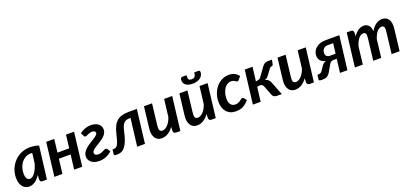

<svg xmlns="http://www.w3.org/2000/svg" viewBox="28 -1737 5853 2758"><g transform="rotate(-20 2954.0 -358.0)"><path d="M427.5 0 489 -497.5C467 -506.2 444.4 -512.2 421.2 -515.5C398.1 -518.8 375 -520.5 352 -520.5C320 -520.5 289.6 -516.2 260.8 -507.8C231.9 -499.2 205.1 -487.3 180.2 -472C155.4 -456.7 133 -438.3 113 -417C93 -395.7 75.9 -372.2 61.8 -346.8C47.6 -321.2 36.7 -294 29 -265C21.3 -236 17.5 -206.2 17.5 -175.5C17.5 -144.8 21.1 -118.1 28.2 -95.2C35.4 -72.4 45.2 -53.4 57.8 -38.2C70.2 -23.1 84.9 -11.7 101.8 -4C118.6 3.7 136.7 7.5 156 7.5C190 7.5 221.2 -2.8 249.5 -23.2C277.8 -43.7 303.3 -71.7 326 -107L322 -41C322 -29.3 324.8 -19.6 330.2 -11.8C335.8 -3.9 346.3 0 362 0ZM204.5 -93.5C184.8 -93.5 169.3 -101.8 158 -118.5C146.7 -135.2 141 -161.5 141 -197.5C141 -229.2 145.9 -259.2 155.8 -287.8C165.6 -316.2 179.1 -341.2 196.2 -362.8C213.4 -384.2 233.8 -401.3 257.5 -414C281.2 -426.7 306.8 -433 334.5 -433C342.5 -433 351 -432.5 360 -431.5L340.5 -277C333.2 -251.3 324.5 -227.3 314.5 -205C304.5 -182.7 293.7 -163.2 282 -146.8C270.3 -130.2 257.9 -117.2 244.8 -107.8C231.6 -98.2 218.2 -93.5 204.5 -93.5Z M1028.5 -513H905.5L881.5 -312H702L726 -513H603L541.5 0H664.5L691 -223H870.5L844 0H967Z M1284.5 -519.5C1253.2 -519.5 1222.6 -514 1192.8 -503C1162.9 -492 1136.5 -477 1113.5 -458L1140 -407.5C1143.3 -400.8 1146.9 -396.7 1150.8 -395C1154.6 -393.3 1158.2 -392.5 1161.5 -392.5C1167.2 -392.5 1173.8 -394.2 1181.2 -397.8C1188.8 -401.2 1197 -405 1206 -409C1215 -413 1224.9 -416.7 1235.8 -420C1246.6 -423.3 1258 -425 1270 -425C1287.3 -425 1300.2 -421.5 1308.8 -414.5C1317.2 -407.5 1321.5 -399.7 1321.5 -391C1321.5 -378.7 1315.2 -366.8 1302.5 -355.2C1289.8 -343.8 1274 -331.9 1255 -319.8C1236 -307.6 1215.5 -294.8 1193.5 -281.5C1171.5 -268.2 1151 -253.5 1132 -237.5C1113 -221.5 1097.2 -203.7 1084.5 -184C1071.8 -164.3 1065.5 -142.3 1065.5 -118C1065.5 -100 1069.2 -83.3 1076.8 -68C1084.2 -52.7 1095 -39.5 1109 -28.5C1123 -17.5 1140.1 -8.8 1160.2 -2.5C1180.4 3.8 1203.2 7 1228.5 7C1245.5 7 1262.7 5.4 1280 2.2C1297.3 -0.9 1314.3 -5.8 1331 -12.2C1347.7 -18.8 1363.7 -26.8 1379 -36.2C1394.3 -45.8 1408.7 -57 1422 -70L1393.5 -114C1389.8 -119 1386.2 -122.5 1382.5 -124.5C1378.8 -126.5 1374.2 -127.5 1368.5 -127.5C1362.5 -127.5 1355.7 -125.4 1348 -121.2C1340.3 -117.1 1331.6 -112.5 1321.8 -107.5C1311.9 -102.5 1301 -97.9 1289 -93.8C1277 -89.6 1263.7 -87.5 1249 -87.5C1229 -87.5 1213.8 -91.4 1203.5 -99.2C1193.2 -107.1 1188 -116.3 1188 -127C1188 -138 1191.6 -148.2 1198.8 -157.8C1205.9 -167.2 1215.4 -176.6 1227.2 -185.8C1239.1 -194.9 1252.6 -204.1 1267.8 -213.2C1282.9 -222.4 1298.3 -231.8 1314 -241.5C1329.7 -251.2 1345.1 -261.5 1360.2 -272.5C1375.4 -283.5 1388.9 -295.3 1400.8 -308C1412.6 -320.7 1422.1 -334.6 1429.2 -349.8C1436.4 -364.9 1440 -381.5 1440 -399.5C1440 -419.5 1435.8 -437 1427.2 -452C1418.8 -467 1407.4 -479.5 1393.2 -489.5C1379.1 -499.5 1362.6 -507 1343.8 -512C1324.9 -517 1305.2 -519.5 1284.5 -519.5Z M1590 -277.5C1581 -240.8 1572.9 -210.2 1565.8 -185.5C1558.6 -160.8 1550.9 -141 1542.8 -126C1534.6 -111 1525.3 -100.3 1515 -94C1504.7 -87.7 1492 -84.5 1477 -84.5H1461L1452.5 -14.5C1451.5 -6.2 1454.6 -0.4 1461.8 2.8C1468.9 5.9 1481.8 7.5 1500.5 7.5C1524.8 7.5 1547.1 2.9 1567.2 -6.2C1587.4 -15.4 1605.8 -30.8 1622.5 -52.2C1639.2 -73.8 1654.4 -102.3 1668.2 -138C1682.1 -173.7 1694.7 -218 1706 -271C1712.3 -300 1719.5 -324.2 1727.5 -343.5C1735.5 -362.8 1744.8 -378.2 1755.5 -389.8C1766.2 -401.2 1778.7 -409.4 1793 -414.2C1807.3 -419.1 1824.2 -421.5 1843.5 -421.5H1858.5L1807 0H1926L1988.5 -512.5H1868.5C1825.8 -512.5 1789.2 -508.2 1758.8 -499.5C1728.2 -490.8 1702.2 -477 1680.5 -458C1658.8 -439 1640.8 -414.7 1626.5 -385C1612.2 -355.3 1600 -319.5 1590 -277.5Z M2221 -513H2097.5L2059 -187.5C2055 -156.5 2055.2 -128.8 2059.8 -104.5C2064.2 -80.2 2072 -59.8 2083 -43.2C2094 -26.8 2108 -14.2 2125 -5.5C2142 3.2 2161.2 7.5 2182.5 7.5C2215.5 7.5 2247.4 -1.5 2278.2 -19.5C2309.1 -37.5 2337.5 -64.8 2363.5 -101.5L2360.5 -42.5C2360.5 -14.2 2375.2 0 2404.5 0H2467L2529 -513H2405.5L2374 -249.5C2366.7 -225.8 2357.5 -204.3 2346.5 -185C2335.5 -165.7 2323.5 -149.2 2310.5 -135.8C2297.5 -122.2 2284.1 -111.8 2270.2 -104.5C2256.4 -97.2 2242.8 -93.5 2229.5 -93.5C2209.2 -93.5 2195.2 -100.8 2187.5 -115.2C2179.8 -129.8 2178.2 -153.8 2182.5 -187.5Z M2594 0ZM2762 -513H2638.5L2600 -187.5C2596 -156.5 2596.2 -128.8 2600.8 -104.5C2605.2 -80.2 2613 -59.8 2624 -43.2C2635 -26.8 2649 -14.2 2666 -5.5C2683 3.2 2702.2 7.5 2723.5 7.5C2756.5 7.5 2788.4 -1.5 2819.2 -19.5C2850.1 -37.5 2878.5 -64.8 2904.5 -101.5L2901.5 -42.5C2901.5 -14.2 2916.2 0 2945.5 0H3008L3070 -513H2946.5L2915 -249.5C2907.7 -225.8 2898.5 -204.3 2887.5 -185C2876.5 -165.7 2864.5 -149.2 2851.5 -135.8C2838.5 -122.2 2825.1 -111.8 2811.2 -104.5C2797.4 -97.2 2783.8 -93.5 2770.5 -93.5C2750.2 -93.5 2736.2 -100.8 2728.5 -115.2C2720.8 -129.8 2719.2 -153.8 2723.5 -187.5ZM2874.5 -643C2862.8 -643 2853.4 -644.3 2846.2 -647C2839.1 -649.7 2833.6 -654.1 2829.8 -660.2C2825.9 -666.4 2823.7 -674.7 2823 -685C2822.3 -695.3 2822.8 -708 2824.5 -723H2757C2749.3 -723 2743.1 -719.4 2738.2 -712.2C2733.4 -705.1 2730.5 -697.2 2729.5 -688.5C2727.5 -671.5 2729.3 -656.1 2735 -642.2C2740.7 -628.4 2749.5 -616.8 2761.5 -607.2C2773.5 -597.8 2788.4 -590.4 2806.2 -585.2C2824.1 -580.1 2844.3 -577.5 2867 -577.5C2889.7 -577.5 2910.5 -580.1 2929.5 -585.2C2948.5 -590.4 2965.1 -597.8 2979.2 -607.2C2993.4 -616.8 3004.8 -628.4 3013.5 -642.2C3022.2 -656.1 3027.5 -671.5 3029.5 -688.5C3030.5 -697.2 3029.5 -705.1 3026.5 -712.2C3023.5 -719.4 3018 -723 3010 -723H2943C2941.3 -708 2938.9 -695.3 2935.8 -685C2932.6 -674.7 2928.4 -666.4 2923.2 -660.2C2918.1 -654.1 2911.5 -649.7 2903.5 -647C2895.5 -644.3 2885.8 -643 2874.5 -643Z M3518 -91 3487 -129C3484 -132.3 3480.6 -135.1 3476.8 -137.2C3472.9 -139.4 3468.8 -140.5 3464.5 -140.5C3459.2 -140.5 3454.2 -139.2 3449.8 -136.5C3445.2 -133.8 3440.5 -130.6 3435.5 -126.8C3430.5 -122.9 3425.2 -118.8 3419.5 -114.2C3413.8 -109.8 3407.2 -105.6 3399.8 -101.8C3392.2 -97.9 3383.7 -94.7 3374 -92C3364.3 -89.3 3353.2 -88 3340.5 -88C3311.8 -88 3289.2 -98.2 3272.5 -118.8C3255.8 -139.2 3247.5 -168.3 3247.5 -206C3247.5 -238.3 3251.4 -267.8 3259.2 -294.5C3267.1 -321.2 3277.7 -344 3291 -363C3304.3 -382 3319.7 -396.7 3337 -407C3354.3 -417.3 3372.5 -422.5 3391.5 -422.5C3406.2 -422.5 3418.1 -420.8 3427.2 -417.2C3436.4 -413.8 3444.1 -410 3450.2 -406C3456.4 -402 3461.8 -398.2 3466.2 -394.8C3470.8 -391.2 3475.8 -389.5 3481.5 -389.5C3486.2 -389.5 3490.5 -390.8 3494.5 -393.2C3498.5 -395.8 3501.8 -398.5 3504.5 -401.5L3544 -448.5C3525.7 -472.5 3504.6 -490.5 3480.8 -502.5C3456.9 -514.5 3428 -520.5 3394 -520.5C3367.7 -520.5 3342.8 -516.6 3319.2 -508.8C3295.8 -500.9 3274 -490 3254 -476C3234 -462 3216 -445.3 3200 -426C3184 -406.7 3170.3 -385.3 3159 -362C3147.7 -338.7 3139 -313.8 3133 -287.5C3127 -261.2 3124 -234.2 3124 -206.5C3124 -174.2 3128.3 -144.8 3137 -118.5C3145.7 -92.2 3158.2 -69.7 3174.5 -51C3190.8 -32.3 3210.8 -17.9 3234.2 -7.8C3257.8 2.4 3284.3 7.5 3314 7.5C3335 7.5 3354.2 5.9 3371.8 2.8C3389.2 -0.4 3406 -5.8 3422 -13.5C3438 -21.2 3453.8 -31.3 3469.2 -44C3484.8 -56.7 3501 -72.3 3518 -91Z M3866.5 -413 3809 -334C3805.3 -329 3801.9 -324.9 3798.8 -321.8C3795.6 -318.6 3792.2 -315.9 3788.5 -313.8C3784.8 -311.6 3780.7 -309.8 3776 -308.2C3771.3 -306.8 3765.8 -305.3 3759.5 -304L3730.5 -297.5L3757 -513H3638L3575.5 0H3694.5L3721 -218.5L3765.5 -227C3777.8 -227 3788.9 -223.1 3798.8 -215.2C3808.6 -207.4 3815.5 -197.3 3819.5 -185L3875.5 -40.5C3878.5 -33.8 3882 -28 3886 -23C3890 -18 3894.8 -13.8 3900.5 -10.5C3906.2 -7.2 3912.8 -4.6 3920.2 -2.8C3927.8 -0.9 3936.8 0 3947.5 0H4018L3938.5 -202.5C3930.5 -223.5 3920.2 -239.6 3907.5 -250.8C3894.8 -261.9 3878 -269.5 3857 -273.5C3871.7 -276.8 3883.8 -282.5 3893.5 -290.5C3903.2 -298.5 3913 -309.7 3923 -324L3979.5 -401C3986.2 -410.3 3992.8 -416.4 3999.5 -419.2C4006.2 -422.1 4012.3 -424.2 4018 -425.8C4023.7 -427.2 4028.6 -429.4 4032.8 -432.2C4036.9 -435.1 4039.8 -441 4041.5 -450L4054 -513.5H4002.5C3984.5 -513.5 3969.8 -511.8 3958.2 -508.2C3946.8 -504.8 3936.4 -499 3927.2 -491C3918.1 -483 3908.9 -472.6 3899.8 -459.8C3890.6 -446.9 3879.5 -431.3 3866.5 -413Z M4262.5 -513H4139L4100.5 -187.5C4096.5 -156.5 4096.8 -128.8 4101.2 -104.5C4105.8 -80.2 4113.5 -59.8 4124.5 -43.2C4135.5 -26.8 4149.5 -14.2 4166.5 -5.5C4183.5 3.2 4202.7 7.5 4224 7.5C4257 7.5 4288.9 -1.5 4319.8 -19.5C4350.6 -37.5 4379 -64.8 4405 -101.5L4402 -42.5C4402 -14.2 4416.7 0 4446 0H4508.5L4570.5 -513H4447L4415.5 -249.5C4408.2 -225.8 4399 -204.3 4388 -185C4377 -165.7 4365 -149.2 4352 -135.8C4339 -122.2 4325.6 -111.8 4311.8 -104.5C4297.9 -97.2 4284.3 -93.5 4271 -93.5C4250.7 -93.5 4236.7 -100.8 4229 -115.2C4221.3 -129.8 4219.7 -153.8 4224 -187.5Z M5020.5 0 5083.5 -512.5H4878C4841.3 -512.5 4809.9 -507.6 4783.8 -497.8C4757.6 -487.9 4736.1 -475.1 4719.2 -459.2C4702.4 -443.4 4690 -425.8 4682 -406.2C4674 -386.8 4670 -367.5 4670 -348.5C4670 -335.5 4671.8 -322.8 4675.5 -310.2C4679.2 -297.8 4685.2 -286.2 4693.5 -275.8C4701.8 -265.2 4712.7 -256 4726 -248C4739.3 -240 4755.8 -234.2 4775.5 -230.5C4760.8 -225.8 4748.1 -219.2 4737.2 -210.8C4726.4 -202.2 4716.7 -191.3 4708 -178L4670.5 -120C4662.8 -108 4654.1 -99.3 4644.2 -94C4634.4 -88.7 4623.2 -86 4610.5 -86H4594L4585 -16.5C4584.3 -8.2 4587.7 -2.5 4595 0.5C4602.3 3.5 4615.5 5 4634.5 5C4646.2 5 4657.7 4.2 4669 2.8C4680.3 1.2 4691.3 -1.9 4702 -6.8C4712.7 -11.6 4722.8 -18.5 4732.2 -27.5C4741.8 -36.5 4750.7 -48.5 4759 -63.5L4818 -165.5C4821.3 -171.5 4824.8 -176.9 4828.2 -181.8C4831.8 -186.6 4835.8 -190.8 4840.5 -194.5C4845.2 -198.2 4850.6 -201.1 4856.8 -203.2C4862.9 -205.4 4870.5 -206.7 4879.5 -207H4933L4907.5 0ZM4789 -344.5C4789 -353.8 4790.4 -363.8 4793.2 -374.5C4796.1 -385.2 4800.9 -395 4807.8 -404C4814.6 -413 4823.8 -420.4 4835.2 -426.2C4846.8 -432.1 4861.2 -435 4878.5 -435H4961L4942 -281H4857C4836 -281 4819.4 -286.3 4807.2 -297C4795.1 -307.7 4789 -323.5 4789 -344.5Z M5135 0H5256L5288 -268C5295 -291.3 5303.1 -312.4 5312.2 -331.2C5321.4 -350.1 5331.4 -366.1 5342.2 -379.2C5353.1 -392.4 5364.6 -402.5 5376.8 -409.5C5388.9 -416.5 5401.7 -420 5415 -420C5434 -420 5446.3 -412.8 5452 -398.2C5457.7 -383.8 5458.5 -359.8 5454.5 -326.5L5415.5 0H5537.5L5569.5 -272.5C5576.5 -295.5 5584.6 -316.2 5593.8 -334.5C5602.9 -352.8 5612.9 -368.3 5623.8 -381C5634.6 -393.7 5646 -403.3 5658 -410C5670 -416.7 5682.3 -420 5695 -420C5713.7 -420 5726.1 -412.8 5732.2 -398.2C5738.4 -383.8 5739.3 -359.8 5735 -326.5L5696.5 0H5818.5L5857 -326.5C5861 -357.5 5861.2 -385.1 5857.5 -409.2C5853.8 -433.4 5846.8 -453.8 5836.5 -470.2C5826.2 -486.8 5812.8 -499.3 5796.5 -508C5780.2 -516.7 5761.2 -521 5739.5 -521C5705.2 -521 5673.4 -511.1 5644.2 -491.2C5615.1 -471.4 5588.5 -440.5 5564.5 -398.5C5561.5 -438.2 5550.8 -468.5 5532.5 -489.5C5514.2 -510.5 5489.3 -521 5458 -521C5428.7 -521 5400.5 -512.4 5373.5 -495.2C5346.5 -478.1 5321.5 -452 5298.5 -417L5301 -473.5C5301 -487.5 5297.4 -497.7 5290.2 -504C5283.1 -510.3 5273 -513.5 5260 -513.5H5197Z"/></g></svg>

Font: Lato
Style: Bold Italic
Weight: 700
Italic angle: -7°
Designer: Lukasz Dziedzic
Foundry: tyPoland Lukasz Dziedzic
Version: Version 2.007; 2014-02-27